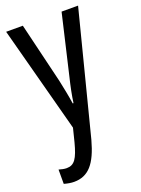

<svg xmlns="http://www.w3.org/2000/svg" viewBox="-147 -695 665 908"><g transform="rotate(-20 185.0 -241.5)"><path d="M4 -630 146 -96 129 -28C109 48 92 74 53 74C41 74 27 71 14 67V139C32 144 48 147 64 147C137 147 178 98 208 -12L366 -630H283L212 -326C201 -281 193 -241 188 -204H184C178 -246 169 -288 161 -326L88 -630Z"/></g></svg>

Font: Noto Sans Kannada UI ExtraCondensed
Style: Regular
Weight: 400
Width: 2
Designer: Jelle Bosma - Monotype Design Team
Foundry: Monotype Imaging Inc.
Version: Version 2.005